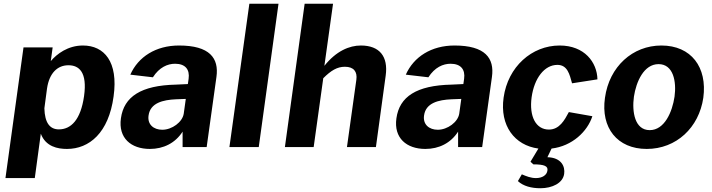

<svg xmlns="http://www.w3.org/2000/svg" viewBox="-20 -782 3787 1021"><path d="M165 165 197 -71C223 -2 287 10 336 10C455 10 558 -76 584 -269C610 -454 534 -540 421 -540C341 -540 282 -495 250 -457L260 -530H105L9 165ZM293 -94C245 -94 218 -129 216 -206L230 -311C242 -394 286 -435 344 -435C400 -435 445 -399 427 -271C409 -144 357 -94 293 -94Z M777 10C849 10 912 -21 951 -82V0H1079L1131 -373C1145 -473 1095 -540 932 -540C809 -540 715 -480 673 -385L793 -371C827 -424 871 -443 911 -443C965 -443 990 -413 983 -363L979 -335L916 -332C730 -328 639 -268 623 -153C608 -48 677 10 777 10ZM843 -92C797 -92 763 -120 770 -168C779 -235 847 -251 916 -254L968 -256L957 -177C950 -133 895 -92 843 -92Z M1356 0 1461 -762H1306L1200 0Z M1648 0 1699 -366C1740 -407 1773 -427 1814 -427C1861 -427 1881 -401 1875 -358L1825 0H1979L2031 -380C2045 -481 1999 -540 1899 -540C1838 -540 1768 -511 1705 -432L1751 -762H1600L1495 0Z M2242 10C2314 10 2377 -21 2416 -82V0H2544L2596 -373C2610 -473 2560 -540 2397 -540C2274 -540 2180 -480 2138 -385L2258 -371C2292 -424 2336 -443 2376 -443C2430 -443 2455 -413 2448 -363L2444 -335L2381 -332C2195 -328 2104 -268 2088 -153C2073 -48 2142 10 2242 10ZM2308 -92C2262 -92 2228 -120 2235 -168C2244 -235 2312 -251 2381 -254L2433 -256L2422 -177C2415 -133 2360 -92 2308 -92Z M2980 143C2986 103 2965 56 2891 54L2913 8C3023 -5 3104 -83 3130 -164L3005 -186C2982 -143 2955 -93 2899 -93C2830 -93 2793 -162 2807 -265C2821 -366 2875 -437 2944 -437C2998 -437 3009 -386 3022 -339L3157 -360C3155 -451 3088 -540 2956 -540C2808 -540 2681 -427 2658 -263C2637 -114 2716 -9 2843 8L2801 78L2816 92C2876 92 2895 102 2891 125C2888 149 2864 165 2830 165C2803 165 2778 155 2755 145L2734 181C2763 208 2806 219 2854 219C2916 219 2973 192 2980 143Z M3419 10C3577 10 3697 -104 3720 -262C3742 -424 3656 -540 3497 -540C3344 -540 3220 -428 3197 -262C3174 -103 3262 10 3419 10ZM3435 -90C3355 -90 3340 -188 3351 -268C3363 -348 3404 -441 3482 -441C3561 -441 3578 -348 3567 -268C3555 -187 3514 -90 3435 -90Z"/></svg>

Font: Cheyenne Sans
Style: Bold Italic
Weight: 700
Italic angle: -8.13011°
Designer: The Public Sans project authors (U.S. Web Design System), Libre Franklin designed by Pablo Impallari and Rodrigo Fuenzal
Foundry: The Cheyenne Sans Project Authors
Version: Version 2.007